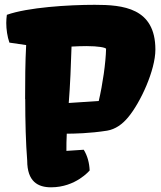

<svg xmlns="http://www.w3.org/2000/svg" viewBox="-20 -777 675 806"><path d="M94.2 -103C94.2 -14.2 139.6 9.3 194.3 9.3C298.3 9.3 356.4 -61.5 356.4 -61.5C355 -93.3 347.2 -123 331.5 -148.4L258.8 -143.6C258.3 -166.5 259.3 -190.4 260.3 -215.8C288.6 -215.8 356 -216.8 429.7 -228.5C464.8 -234.4 494.1 -255.9 517.6 -284.2C570.3 -347.2 632.3 -482.9 632.3 -568.8C632.3 -744.6 495.6 -756.8 377.4 -756.8C267.6 -756.8 96.7 -746.1 8.8 -714.8C7.3 -703.6 6.3 -691.9 6.3 -680.7C6.3 -654.3 10.7 -623 19.5 -598.1L89.4 -587.9H89.8C85.9 -517.6 85.4 -436 85.4 -361.3L85.9 -360.8C85.9 -266.6 88.4 -174.8 94.2 -103ZM268.6 -344.7C274.4 -415 278.3 -514.2 280.3 -581.5C298.8 -582.5 323.7 -583.5 342.3 -583.5C392.6 -583.5 422.4 -577.6 425.3 -572.3C423.8 -511.7 411.1 -423.8 394.5 -353Z"/></svg>

Font: Kavoon
Style: Regular
Weight: 400
Designer: Viktoriya Grabowska
Foundry: Viktoriya Grabowska
Version: Version 1.002